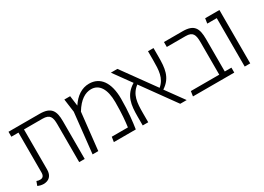

<svg xmlns="http://www.w3.org/2000/svg" viewBox="-15 -1157 2406 1751"><g transform="rotate(-30 1188.5 -282.0)"><path d="M377 -562H50V-510H125V-90C125 -56 111 -39 83 -39C69 -39 57 -41 46 -46L30 -3C47 5 68 11 90 11C145 11 183 -21 183 -88V-510H377C456 -510 470 -473 470 -397V0H528V-398C528 -506 499 -562 377 -562Z M904 -575C827 -575 763 -531 713 -455L699 -562H638L657 -423L611 0H671L714 -391C772 -486 834 -522 895 -522C980 -522 1029 -447 1029 -309C1029 -189 1021 -113 1013 -52H843L835 0H1066C1077 -72 1090 -174 1090 -310C1090 -481 1021 -575 904 -575Z M1602 0 1465 -189C1570 -257 1577 -354 1577 -472V-562H1519V-469C1519 -362 1516 -280 1444 -220L1197 -562H1128L1261 -378C1150 -311 1139 -214 1139 -93V0H1197V-96C1197 -206 1203 -288 1283 -348L1534 0Z M2033 -52V-393C2033 -507 2005 -562 1883 -562H1687V-510H1884C1961 -510 1975 -473 1975 -392V-52H1676L1668 0H2103V-52Z M2213 0H2271V-562H2121L2113 -510H2213Z"/></g></svg>

Font: FiraGO Light
Style: Regular
Weight: 300
Designer: bBox Type
Foundry: bBox Type GmbH
Version: Version 1.001;PS 001.001;hotconv 1.0.88;makeotf.lib2.5.64775